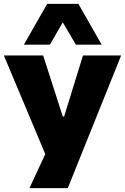

<svg xmlns="http://www.w3.org/2000/svg" viewBox="-36 -797 649 997"><path d="M117 180 220 -42V53L-16 -509H188L290 -192H297L395 -509H593L316 180ZM88 -565 209 -777H371L492 -565H358L290 -681L223 -565Z"/></svg>

Font: Nunito Sans 6pt Black
Style: Regular
Weight: 900
Version: Version 3.101;gftools[0.9.27]